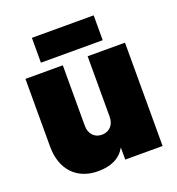

<svg xmlns="http://www.w3.org/2000/svg" viewBox="-128 -796 837 908"><g transform="rotate(-20 290.5 -342.0)"><path d="M444 -692H133V-567H444ZM351 -520V-215C351 -174 325 -148 288 -148C251 -148 226 -175 226 -215V-520H38V-179C38 -60 109 8 212 8C280 8 325 -15 351 -61V0H539V-520Z"/></g></svg>

Font: Arthouse Owned Black
Style: Regular
Weight: 900
Designer: Jeremy Tribby
Foundry: Tribby Type
Version: Version 1.000;PS 001.000;hotconv 1.0.88;makeotf.lib2.5.64775